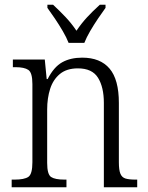

<svg xmlns="http://www.w3.org/2000/svg" viewBox="-20 -786 622 806"><path d="M29 0V-32H41Q82 -32 99 -43.5Q116 -55 116 -105V-433Q116 -481 99 -492.5Q82 -504 45 -504H34V-536H168L176 -454H180Q206 -505 241 -524.5Q276 -544 325 -544Q401 -544 440 -498Q479 -452 479 -354V-105Q479 -72 485.5 -56.5Q492 -41 507 -36.5Q522 -32 549 -32H556V0H416V-354Q416 -420 391.5 -459.5Q367 -499 307 -499Q260 -499 231.5 -475.5Q203 -452 190.5 -413Q178 -374 178 -326V-102Q178 -54 194.5 -43Q211 -32 251 -32H259V0ZM268 -606Q259 -629 243.5 -655.5Q228 -682 210.5 -708Q193 -734 179 -753V-766H203Q232 -739 256 -713.5Q280 -688 301 -657Q322 -688 345.5 -713.5Q369 -739 399 -766H423V-753Q409 -734 391.5 -708Q374 -682 358.5 -655.5Q343 -629 334 -606Z"/></svg>

Font: Noto Serif SemiCondensed Light
Style: Regular
Weight: 300
Width: 4
Designer: Monotype Design Team
Foundry: Monotype Imaging Inc.
Version: Version 2.013